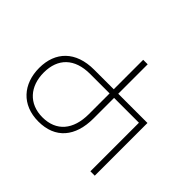

<svg xmlns="http://www.w3.org/2000/svg" viewBox="-158 -942 1180 1180"><g transform="rotate(45 432.5 -352.0)"><path d="M293 10C439 10 519 -85 519 -243V-422H735V0H773V-458H519V-714H480V-458H310C150 -458 63 -367 63 -227C63 -89 147 10 293 10ZM292 -26C174 -26 103 -107 103 -227C103 -349 176 -422 311 -422H480V-242C480 -106 412 -26 292 -26Z"/></g></svg>

Font: Noto Sans Georgian ExtraLight
Style: Regular
Weight: 200
Designer: Monotype Design Team, Akaki Razmadze
Foundry: Google LLC
Version: Version 2.005